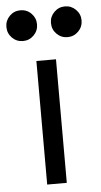

<svg xmlns="http://www.w3.org/2000/svg" viewBox="-77 -777 426 811"><g transform="rotate(-5 135.5 -371.5)"><path d="M172.9 -523.9V0H89.8V-523.9ZM165 -678.2Q165 -705.1 184.1 -724.1Q203.1 -743.2 230 -743.2Q256.8 -743.2 275.9 -724.1Q294.9 -705.1 294.9 -678.2Q294.9 -650.9 275.9 -631.8Q256.8 -612.8 230 -612.8Q203.1 -612.8 184.1 -631.8Q165 -650.9 165 -678.2ZM-23.9 -678.2Q-23.9 -705.1 -5.1 -724.1Q13.7 -743.2 41 -743.2Q68.4 -743.2 87.2 -724.1Q106 -705.1 106 -678.2Q106 -650.9 86.9 -631.8Q67.9 -612.8 41 -612.8Q14.2 -612.8 -4.9 -631.8Q-23.9 -650.9 -23.9 -678.2Z"/></g></svg>

Font: Miedinger*
Style: Book
Weight: 400
Version: Version 001.000